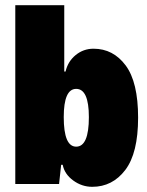

<svg xmlns="http://www.w3.org/2000/svg" viewBox="-20 -710 569 741"><path d="M513 -256Q513 -119 463.5 -54Q414 11 336 11Q296 11 262.5 -13.5Q229 -38 222 -74H216L208 0H39V-690H228V-434H233Q242 -473 272 -497.5Q302 -522 341 -522Q417 -522 465 -457.5Q513 -393 513 -256ZM323 -258Q323 -367 274 -367Q226 -367 226 -258Q226 -144 274 -144Q323 -144 323 -258Z"/></svg>

Font: Decalotype Black
Style: Regular
Weight: 900
Designer: Alfredo Marco Pradil
Foundry: Alfredo Marco Pradil
Version: Version 1.0